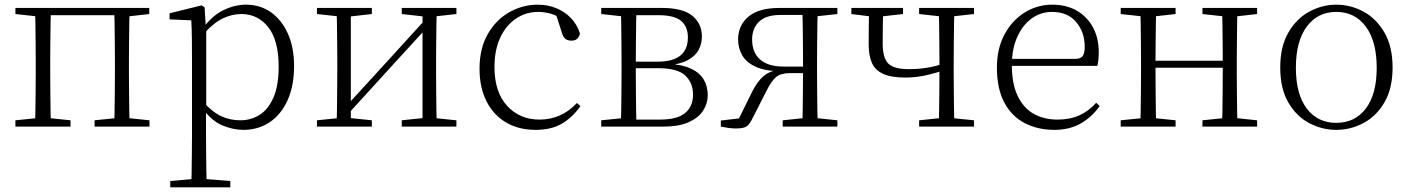

<svg xmlns="http://www.w3.org/2000/svg" viewBox="-20 -542 6034 822"><path d="M130 0Q131 -24 131.5 -64.5Q132 -105 132.5 -148.5Q133 -192 133 -226V-283Q133 -316 132.5 -359.5Q132 -403 131.5 -443.5Q131 -484 130 -508H198Q197 -484 196.5 -443.5Q196 -403 195.5 -359.5Q195 -316 195 -283V-226Q195 -192 195.5 -148.5Q196 -105 196.5 -64.5Q197 -24 198 0ZM469 0Q470 -24 470.5 -64.5Q471 -105 471.5 -148.5Q472 -192 472 -226V-283Q472 -316 471.5 -359.5Q471 -403 470.5 -443.5Q470 -484 469 -508H535Q534 -484 533.5 -443.5Q533 -403 532.5 -359.5Q532 -316 532 -283V-226Q532 -192 532.5 -148.5Q533 -105 533.5 -64.5Q534 -24 535 0ZM46 0V-27L155 -38H175L282 -27V0ZM385 0V-27L493 -38H514L620 -27V0ZM46 -482V-508H163V-470H155ZM502 -470V-508H619V-482L514 -470ZM163 -477V-508H502V-477Z M709 260V233L821 223H842L966 233V260ZM799 260Q800 229 800.5 189.5Q801 150 801.5 108.5Q802 67 802 32V-278Q802 -330 801.5 -374Q801 -418 799 -455L706 -459V-485L843 -519L856 -511L861 -425L863 -420V-80L862 -71V32Q862 66 862.5 107.5Q863 149 863.5 189Q864 229 865 260ZM1022 14Q979 14 933.5 -4.5Q888 -23 849 -75H836L848 -108Q889 -62 927 -44.5Q965 -27 1009 -27Q1054 -27 1091 -50Q1128 -73 1150.5 -124Q1173 -175 1173 -257Q1173 -369 1128.5 -425.5Q1084 -482 1013 -482Q973 -482 932.5 -462.5Q892 -443 845 -389L836 -420H848Q888 -475 936.5 -498.5Q985 -522 1033 -522Q1094 -522 1140 -489.5Q1186 -457 1212.5 -398Q1239 -339 1239 -259Q1239 -175 1211.5 -113.5Q1184 -52 1135 -19Q1086 14 1022 14Z M1337 0V-27L1445 -38H1466L1572 -27V0ZM1700 0V-27L1805 -38H1826L1934 -27V0ZM1421 0Q1422 -24 1422.5 -64.5Q1423 -105 1423.5 -148.5Q1424 -192 1424 -226V-283Q1424 -316 1423.5 -359.5Q1423 -403 1422.5 -443.5Q1422 -484 1421 -508H1482V0ZM1462 -45 1432 -61H1438L1622 -262L1807 -465L1835 -447H1829L1645 -246ZM1789 0V-508H1850Q1849 -484 1848.5 -443.5Q1848 -403 1847.5 -359.5Q1847 -316 1847 -283V-226Q1847 -192 1847.5 -148.5Q1848 -105 1848.5 -64.5Q1849 -24 1850 0ZM1337 -482V-508H1572V-482L1467 -470H1446ZM1700 -482V-508H1934V-482L1827 -470H1806Z M2273 14Q2201 14 2147 -17.5Q2093 -49 2063 -108Q2033 -167 2033 -248Q2033 -335 2068.5 -396.5Q2104 -458 2161 -490Q2218 -522 2283 -522Q2325 -522 2361.5 -507Q2398 -492 2424.5 -464.5Q2451 -437 2463 -398Q2456 -368 2427 -368Q2409 -368 2399.5 -376.5Q2390 -385 2385 -404L2357 -490L2400 -452Q2369 -474 2341 -482.5Q2313 -491 2284 -491Q2231 -491 2188.5 -462Q2146 -433 2121.5 -380.5Q2097 -328 2097 -255Q2097 -148 2151 -89Q2205 -30 2290 -30Q2335 -30 2375 -47Q2415 -64 2450 -101L2465 -88Q2433 -41 2387 -13.5Q2341 14 2273 14Z M2554 0V-27L2663 -38L2671 -30H2805Q2879 -30 2913 -58Q2947 -86 2947 -137Q2947 -187 2914 -218.5Q2881 -250 2798 -250H2671V-278H2796Q2925 -278 2925 -382Q2925 -428 2896 -452.5Q2867 -477 2799 -477H2671L2663 -470L2554 -482V-508H2814Q2903 -508 2944 -474.5Q2985 -441 2985 -385Q2985 -356 2971.5 -329.5Q2958 -303 2925.5 -285Q2893 -267 2836 -262L2839 -269Q2900 -266 2937.5 -248.5Q2975 -231 2992.5 -202Q3010 -173 3010 -134Q3010 -100 2991 -69.5Q2972 -39 2930 -19.5Q2888 0 2818 0ZM2638 0Q2639 -24 2639.5 -64.5Q2640 -105 2640.5 -148.5Q2641 -192 2641 -226V-283Q2641 -316 2640.5 -359.5Q2640 -403 2639.5 -443.5Q2639 -484 2638 -508H2705Q2704 -484 2703.5 -443Q2703 -402 2702.5 -355Q2702 -308 2702 -267V-226Q2702 -192 2702.5 -148.5Q2703 -105 2703.5 -64.5Q2704 -24 2705 0Z M3317 -508H3565V-482L3456 -470L3448 -478H3322Q3259 -478 3229.5 -449Q3200 -420 3200 -373Q3200 -317 3234.5 -287Q3269 -257 3335 -257H3448V-229H3363Q3323 -229 3303 -212.5Q3283 -196 3261 -152L3203 -38Q3190 -11 3177.5 -1.5Q3165 8 3131 8Q3114 8 3097.5 5.5Q3081 3 3066 0V-26L3169 -38L3135 -17L3198 -145Q3222 -194 3250 -217Q3278 -240 3324 -245L3319 -237Q3254 -238 3214.5 -256.5Q3175 -275 3157.5 -305.5Q3140 -336 3140 -373Q3140 -433 3184 -470.5Q3228 -508 3317 -508ZM3415 0Q3416 -24 3416.5 -65Q3417 -106 3417.5 -152Q3418 -198 3418 -237V-283Q3418 -316 3417.5 -359.5Q3417 -403 3416.5 -443.5Q3416 -484 3415 -508H3481Q3480 -484 3479.5 -443.5Q3479 -403 3478.5 -359.5Q3478 -316 3478 -283V-226Q3478 -192 3478.5 -148.5Q3479 -105 3479.5 -64.5Q3480 -24 3481 0ZM3331 0V-27L3438 -38H3460L3565 -27V0Z M3856 -210Q3796 -210 3761.5 -225.5Q3727 -241 3713 -272.5Q3699 -304 3699 -352Q3699 -393 3699.5 -431.5Q3700 -470 3701 -508H3762Q3760 -468 3759.5 -433Q3759 -398 3759 -356Q3759 -294 3783 -270Q3807 -246 3871 -246Q3913 -246 3949 -252Q3985 -258 4029 -272V-244Q3983 -228 3941 -219Q3899 -210 3856 -210ZM3999 0Q4000 -24 4000.5 -64.5Q4001 -105 4001.5 -150.5Q4002 -196 4002 -233V-283Q4002 -316 4001.5 -359.5Q4001 -403 4000.5 -443.5Q4000 -484 3999 -508H4066Q4065 -484 4064.5 -443.5Q4064 -403 4063.5 -359.5Q4063 -316 4063 -283V-226Q4063 -192 4063.5 -148.5Q4064 -105 4064.5 -64.5Q4065 -24 4066 0ZM3625 -482V-508H3846V-482L3741 -470H3720ZM3915 0V-27L4021 -38H4041L4150 -27V0ZM3915 -482V-508H4150V-482L4043 -470H4023Z M4494 14Q4423 14 4367 -15Q4311 -44 4279.5 -103.5Q4248 -163 4248 -252Q4248 -334 4280.5 -394.5Q4313 -455 4367 -488.5Q4421 -522 4485 -522Q4547 -522 4591.5 -495.5Q4636 -469 4660 -423.5Q4684 -378 4684 -320Q4684 -283 4678 -260H4278V-290H4583Q4607 -290 4615.5 -302.5Q4624 -315 4624 -341Q4624 -404 4587.5 -447.5Q4551 -491 4484 -491Q4436 -491 4397 -463Q4358 -435 4335 -383.5Q4312 -332 4312 -263Q4312 -183 4337 -131Q4362 -79 4406 -54.5Q4450 -30 4507 -30Q4560 -30 4600.5 -48Q4641 -66 4673 -102L4688 -88Q4655 -41 4607 -13.5Q4559 14 4494 14Z M4862 0Q4863 -24 4863.5 -64.5Q4864 -105 4864.5 -148.5Q4865 -192 4865 -226V-283Q4865 -316 4864.5 -359.5Q4864 -403 4863.5 -443.5Q4863 -484 4862 -508H4930Q4929 -484 4928.5 -443Q4928 -402 4927.5 -357Q4927 -312 4927 -275V-256Q4927 -207 4927.5 -157Q4928 -107 4928.5 -65.5Q4929 -24 4930 0ZM5211 0Q5213 -24 5213.5 -65.5Q5214 -107 5214.5 -157Q5215 -207 5215 -256V-275Q5215 -312 5214.5 -357Q5214 -402 5213.5 -443Q5213 -484 5211 -508H5278Q5277 -484 5276.5 -443.5Q5276 -403 5275.5 -359.5Q5275 -316 5275 -283V-226Q5275 -192 5275.5 -148.5Q5276 -105 5276.5 -64.5Q5277 -24 5278 0ZM4778 0V-27L4887 -38H4907L5013 -27V0ZM4778 -482V-508H5013V-482L4907 -470H4887ZM5128 0V-27L5236 -38H5257L5362 -27V0ZM5128 -482V-508H5362V-482L5257 -470H5236ZM4895 -252V-282H5245V-252Z M5701 14Q5640 14 5585 -15Q5530 -44 5495.5 -103.5Q5461 -163 5461 -253Q5461 -343 5496 -403Q5531 -463 5586 -492.5Q5641 -522 5701 -522Q5762 -522 5817 -492.5Q5872 -463 5907 -403Q5942 -343 5942 -253Q5942 -163 5907 -103.5Q5872 -44 5817 -15Q5762 14 5701 14ZM5701 -16Q5781 -16 5827.5 -77.5Q5874 -139 5874 -252Q5874 -365 5827.5 -428Q5781 -491 5701 -491Q5621 -491 5574.5 -428Q5528 -365 5528 -252Q5528 -139 5574.5 -77.5Q5621 -16 5701 -16Z"/></svg>

Font: Noto Serif JP
Style: Regular
Weight: 200
Designer: Ryoko NISHIZUKA 西塚涼子 (kana & ideographs); Frank Grießhammer (Latin, Greek & Cyrillic); Wenlong ZHANG 张文龙 (bopomofo); San
Foundry: Adobe
Version: Version 2.001;hotconv 1.1.0;makeotfexe 2.6.0